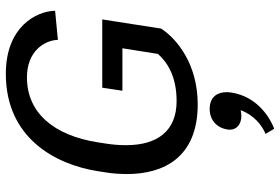

<svg xmlns="http://www.w3.org/2000/svg" viewBox="-176 -530 993 682"><g transform="rotate(-90 321.0 -189.5)"><path d="M270 168.3C253.3 215 215.8 245 185.8 256.7L204.2 287.5C254.2 268.3 319.2 220 332.5 136.7C333.3 130.8 334.2 125 334.2 119.2C334.2 87.5 319.2 58.3 274.2 58.3C234.2 58.3 207.5 85 201.7 120C200.8 123.3 200.8 126.7 200.8 129.2C200.8 155.8 221.7 170.8 250 170.8C256.7 170.8 264.2 170 270 168.3ZM339.2 -251.7H490L470 -125.8C441.7 -93.3 391.7 -59.2 302.5 -59.2C196.7 -59.2 145.8 -126.7 145.8 -239.2C145.8 -261.7 147.5 -285.8 151.7 -311.7L155.8 -338.3C180 -493.3 259.2 -590.8 386.7 -590.8C480 -590.8 518.3 -528.3 520 -480.8L623.3 -490.8C621.7 -558.3 565.8 -665.8 399.2 -665.8C172.5 -665.8 77.5 -491.7 53.3 -338.3L49.2 -311.7C45 -286.7 43.3 -260.8 43.3 -235C43.3 -105.8 101.7 15.8 290.8 15.8C435 15.8 524.2 -59.2 560 -114.2L592.5 -323.3H350Z"/></g></svg>

Font: Boon Medium
Style: Italic
Weight: 500
Italic angle: -9°
Designer: Sungsit Sawaiwan
Foundry: FontUni
Version: Version 3.0